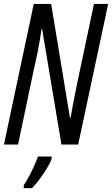

<svg xmlns="http://www.w3.org/2000/svg" viewBox="-20 -734 569 975"><path d="M0 0 151.4 -713.9H239.7L335.4 -135.7H338.4Q344.2 -170.4 350.6 -203.9Q356.9 -237.3 362.8 -265.9Q368.7 -294.4 372.6 -314L457 -713.9H529.3L377 0H292L193.8 -587.4H190.9Q187.5 -561 182.6 -532Q177.7 -502.9 172.1 -475.1Q166.5 -447.3 161.4 -424.1Q156.2 -400.9 152.8 -385.7L71.8 0ZM100.6 221.2V207Q111.8 190.4 126 164.3Q140.1 138.2 152.8 110.1Q165.5 82 172.4 61H242.7V70.8Q235.8 91.8 218.3 120.6Q200.7 149.4 180.2 176.8Q159.7 204.1 142.6 221.2Z"/></svg>

Font: Open Sans Condensed
Style: Italic
Weight: 400
Width: 3
Italic angle: -12°
Designer: Monotype Design Team
Foundry: Monotype Imaging Inc.
Version: Version 3.000